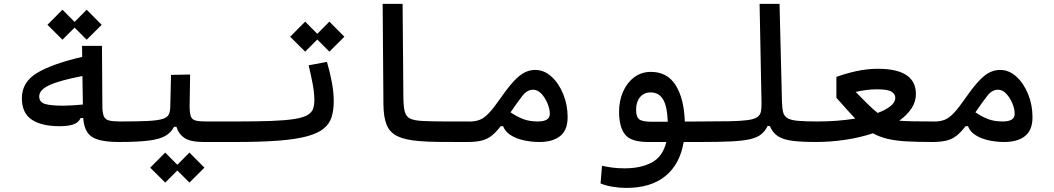

<svg xmlns="http://www.w3.org/2000/svg" viewBox="-20 -713 5313 968"><path d="M280.3 -76.7Q189.5 -76.7 139.9 -109.9Q90.3 -143.1 90.3 -217.8Q90.3 -299.3 166.7 -345.2Q243.2 -391.1 394.5 -426.3L393.6 -481.9H494.1L496.1 -175.8Q496.6 -142.6 503.7 -126.5Q510.7 -110.4 530 -105.5Q549.3 -100.6 585.9 -100.6Q606.4 -100.6 614.5 -91.1Q622.6 -81.5 622.6 -56.2Q622.6 -26.9 613.8 -12Q605 2.9 580.1 2.9Q516.1 2.9 477.5 -8.1Q439 -19 420.9 -45.4Q402.8 -71.8 399.4 -118.2H386.7Q376 -94.2 349.1 -85.4Q322.3 -76.7 280.3 -76.7ZM395.5 -329.6Q282.7 -308.1 230.2 -284.2Q177.7 -260.3 177.7 -227.1Q177.7 -198.2 206.1 -189.2Q234.4 -180.2 299.3 -180.2Q319.8 -180.2 346.9 -181.9Q374 -183.6 397.9 -186ZM417 -512.7 356 -573.7 294.9 -512.7 219.2 -587.9 294.9 -664.1 356 -602.5 417 -664.1 492.7 -587.9Z M580.1 2.9 585.9 -100.6Q672.4 -100.6 722.9 -103Q773.4 -105.5 798.1 -112.8Q822.8 -120.1 830.3 -134.8Q837.9 -149.4 838.4 -174.3L842.3 -335.4L938.5 -337.4L936 -179.2Q936 -143.6 941.9 -127Q947.8 -110.4 965.3 -105.5Q982.9 -100.6 1018.6 -100.6H1171.9Q1190.4 -100.6 1199.5 -87.6Q1208.5 -74.7 1208.5 -56.2Q1208.5 -22 1196 -9.5Q1183.6 2.9 1166 2.9H1007.3Q940.9 2.9 910.6 -17.1Q880.4 -37.1 869.6 -73.7H857.4Q842.8 -44.9 814 -28.1Q785.2 -11.2 730 -4.2Q674.8 2.9 580.1 2.9ZM935.1 207.5 874 146.5 813 207.5 737.3 132.3 813 56.2 874 117.7 935.1 56.2 1010.7 132.3Z M1166 2.9Q1149.9 2.9 1149.9 -52.7Q1149.9 -78.6 1156.7 -89.6Q1163.6 -100.6 1171.9 -100.6Q1277.8 -100.6 1348.6 -103.3Q1419.4 -106 1462.6 -112.8Q1505.9 -119.6 1528.1 -131.8Q1550.3 -144 1557.6 -162.6Q1564.9 -181.2 1564.9 -208Q1564.9 -244.1 1556.6 -288.6Q1548.3 -333 1536.1 -383.8L1628.4 -400.9Q1645 -343.8 1653.8 -294.7Q1662.6 -245.6 1662.6 -203.6Q1662.6 -157.7 1651.9 -123Q1641.1 -88.4 1611.6 -64.5Q1582 -40.5 1526.9 -25.6Q1471.7 -10.7 1383.3 -3.9Q1294.9 2.9 1166 2.9ZM1640.6 -452.6 1579.6 -513.7 1518.6 -452.6 1442.9 -527.8 1518.6 -604 1579.6 -542.5 1640.6 -604 1716.3 -527.8Z M2337.9 2.9Q2328.1 2.9 2318.8 2.9Q2309.6 2.9 2300.3 2.9Q2238.8 2.9 2188 2.4Q2137.2 2 2089.8 -2Q2021.5 -7.8 1983.2 -26.6Q1944.8 -45.4 1929.2 -84Q1913.6 -122.6 1913.1 -188.5L1909.2 -693.4H2009.8L2013.7 -220.2Q2014.2 -173.8 2021 -149.2Q2027.8 -124.5 2048.6 -114.7Q2069.3 -105 2111.8 -103Q2154.3 -101.1 2199.7 -100.8Q2245.1 -100.6 2305.7 -100.6Q2314.9 -100.6 2324.5 -100.6Q2334 -100.6 2343.8 -100.6Q2370.6 -100.6 2370.6 -54.2Q2370.6 -22.9 2361.8 -10Q2353 2.9 2337.9 2.9Z M2335 2.9Q2321.8 2.9 2315.7 -10.3Q2309.6 -23.4 2309.6 -56.2Q2309.6 -80.6 2318.1 -90.3Q2326.7 -100.1 2343.8 -100.1Q2376 -100.1 2398.9 -109.1Q2421.9 -118.2 2445.8 -143.8Q2469.7 -169.4 2504.4 -219.2Q2542.5 -273.9 2571 -304.4Q2599.6 -335 2625 -347.7Q2650.4 -360.4 2678.2 -360.4Q2723.6 -360.4 2760.7 -326.4Q2797.9 -292.5 2819.8 -238Q2841.8 -183.6 2841.8 -122.6Q2841.8 -56.6 2804 -26.9Q2766.1 2.9 2699.7 2.9Q2657.7 2.9 2619.4 -5.9Q2581.1 -14.6 2553.7 -32.2Q2526.4 -49.8 2516.6 -76.7H2504.4Q2481 -46.4 2459.2 -29.1Q2437.5 -11.7 2408.7 -4.4Q2379.9 2.9 2335 2.9ZM2553.7 -147Q2585 -125.5 2616.7 -113Q2648.4 -100.6 2691.4 -100.6Q2752 -100.6 2752 -138.7Q2752 -163.6 2740.2 -191.9Q2728.5 -220.2 2709.5 -240.5Q2690.4 -260.7 2668 -260.7Q2638.2 -260.7 2614.7 -231Q2591.3 -201.2 2554.7 -147.9Q2554.2 -147.5 2553.7 -147Z M3137.7 234.4Q3103 234.4 3068.1 228.5Q3033.2 222.7 3007.8 211.9L3015.1 123Q3043.9 128.9 3070.1 132.3Q3096.2 135.7 3128.9 135.7Q3210.9 135.7 3266.1 106.2Q3321.3 76.7 3339.4 2.9H3246.6Q3161.1 2.9 3131.1 -35.2Q3101.1 -73.2 3101.1 -149.9Q3101.1 -204.1 3120.8 -249.8Q3140.6 -295.4 3176.8 -323Q3212.9 -350.6 3261.7 -350.6Q3344.2 -350.6 3386.5 -283.4Q3428.7 -216.3 3432.6 -100.1L3515.6 -100.6Q3538.1 -100.6 3547.6 -89.6Q3557.1 -78.6 3557.1 -47.9Q3557.1 -19.5 3544.9 -8.3Q3532.7 2.9 3510.7 2.9H3426.8Q3408.2 114.7 3334.7 174.6Q3261.2 234.4 3137.7 234.4ZM3346.7 -99.1Q3343.8 -178.2 3322.5 -212.6Q3301.3 -247.1 3260.3 -247.1Q3226.6 -247.1 3206.8 -223.1Q3187 -199.2 3187 -160.2Q3187 -123.5 3202.9 -111.3Q3218.8 -99.1 3268.1 -99.1Q3288.6 -99.1 3307.6 -99.1Q3326.7 -99.1 3346.7 -99.1Z M3509.8 2.9Q3481.4 2.9 3481.4 -51.3Q3481.4 -80.1 3491.2 -90.3Q3501 -100.6 3515.6 -100.6Q3603 -100.6 3659.7 -101.8Q3716.3 -103 3749 -107.4Q3781.7 -111.8 3797.1 -122.1Q3812.5 -132.3 3816.2 -149.9Q3819.8 -167.5 3819.3 -195.3L3809.6 -693.4H3910.2L3922.4 -199.7Q3923.3 -166.5 3928.5 -146.7Q3933.6 -127 3950.7 -116.9Q3967.8 -106.9 4003.7 -103.8Q4039.6 -100.6 4101.6 -100.6Q4138.2 -100.6 4138.2 -51.3Q4138.2 -20.5 4127.7 -8.8Q4117.2 2.9 4095.7 2.9Q4022.5 2.9 3975.8 -2.9Q3929.2 -8.8 3902.3 -26.1Q3875.5 -43.5 3861.3 -77.6H3850.1Q3836.9 -51.3 3817.1 -35.4Q3797.4 -19.5 3761.2 -11.2Q3725.1 -2.9 3664.6 0Q3604 2.9 3509.8 2.9Z M4093.8 2.9 4101.6 -100.6Q4203.1 -100.6 4292 -115.2Q4271 -136.7 4249 -161.6Q4227.1 -186.5 4196.8 -220.2V-325.2Q4239.7 -341.3 4294.9 -353.8Q4350.1 -366.2 4406.2 -366.2Q4597.7 -366.2 4597.7 -238.8Q4597.7 -199.7 4575 -165.8Q4552.2 -131.8 4513.7 -104.5Q4544.4 -102.1 4587.6 -101.3Q4630.9 -100.6 4688.5 -100.6Q4727.1 -100.6 4736.6 -90.6Q4746.1 -80.6 4746.1 -53.2Q4746.1 -22.9 4733.2 -10Q4720.2 2.9 4680.7 2.9Q4605 2.9 4550.3 -0.2Q4495.6 -3.4 4455.1 -12.9Q4414.6 -22.5 4381.3 -41Q4316.4 -19.5 4241.9 -8.3Q4167.5 2.9 4093.8 2.9ZM4404.8 -143.6Q4445.8 -158.7 4469.7 -178Q4493.7 -197.3 4493.7 -220.2Q4493.7 -238.8 4474.9 -250.7Q4456.1 -262.7 4400.9 -262.7Q4372.1 -262.7 4345.7 -259Q4319.3 -255.4 4293.9 -249.5Q4331.5 -211.4 4356.4 -186.8Q4381.3 -162.1 4404.8 -143.6Z M4678.7 2.9Q4665.5 2.9 4659.4 -10.3Q4653.3 -23.4 4653.3 -56.2Q4653.3 -80.6 4661.9 -90.3Q4670.4 -100.1 4687.5 -100.1Q4719.7 -100.1 4742.7 -109.1Q4765.6 -118.2 4789.6 -143.8Q4813.5 -169.4 4848.1 -219.2Q4886.2 -273.9 4914.8 -304.4Q4943.4 -335 4968.8 -347.7Q4994.1 -360.4 5022 -360.4Q5067.4 -360.4 5104.5 -326.4Q5141.6 -292.5 5163.6 -238Q5185.5 -183.6 5185.5 -122.6Q5185.5 -56.6 5147.7 -26.9Q5109.9 2.9 5043.5 2.9Q5001.5 2.9 4963.1 -5.9Q4924.8 -14.6 4897.5 -32.2Q4870.1 -49.8 4860.4 -76.7H4848.1Q4824.7 -46.4 4803 -29.1Q4781.2 -11.7 4752.4 -4.4Q4723.6 2.9 4678.7 2.9ZM4897.5 -147Q4928.7 -125.5 4960.4 -113Q4992.2 -100.6 5035.2 -100.6Q5095.7 -100.6 5095.7 -138.7Q5095.7 -163.6 5084 -191.9Q5072.3 -220.2 5053.2 -240.5Q5034.2 -260.7 5011.7 -260.7Q4981.9 -260.7 4958.5 -231Q4935.1 -201.2 4898.4 -147.9Q4897.9 -147.5 4897.5 -147Z"/></svg>

Font: Cascadia Mono PL
Style: Regular
Weight: 400
Monospace: yes
Designer: Aaron Bell
Foundry: Saja Typeworks
Version: Version 2404.023; ttfautohint (v1.8.4)